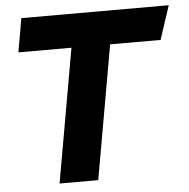

<svg xmlns="http://www.w3.org/2000/svg" viewBox="-51 -761 797 811"><g transform="rotate(-5 347.0 -355.0)"><path d="M694 -710 647 -567H433L333 0H169L269 -567H44L69 -710Z"/></g></svg>

Font: Livvic
Style: Bold Italic
Weight: 700
Italic angle: -10°
Designer: Jacques Le Bailly, Baron von Fonthausen
Version: Version 1.001; ttfautohint (v1.8.2)